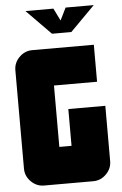

<svg xmlns="http://www.w3.org/2000/svg" viewBox="-59 -930 619 972"><g transform="rotate(-5 250.0 -444.0)"><path d="M108 -888H250L281 -825L312 -888H455L330 -762H232ZM469 -94Q469 -56 441 -28Q413 0 375 0H125Q87 0 59 -28Q31 -56 31 -94V-594Q31 -632 59 -660Q87 -688 125 -688H438V-500H219V-188H281V-375H469Z"/></g></svg>

Font: CostaRica
Style: Normal
Weight: 900
Version: Version 1.3